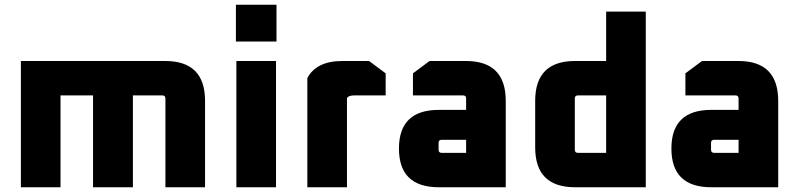

<svg xmlns="http://www.w3.org/2000/svg" viewBox="-20 -789 3363 809"><path d="M68 0V-532H676Q844 -532 844 -364V0H677V-374Q677 -387 664 -387H540V0H372V-387H235V0Z M974 -614V-769H1145V-614ZM976 0V-532H1143V0Z M1275 0V-460Q1313 -532 1423 -532H1535L1605 -480V-387H1473Q1449 -387 1442 -376V0Z M1829 0Q1661 0 1661 -163Q1661 -326 1829 -326H1944V-374Q1944 -387 1931 -387H1720V-480L1790 -532H1943Q2111 -532 2111 -364V0ZM1828 -158Q1828 -145 1841 -145H1944V-200H1841Q1828 -200 1828 -187Z M2235 -168V-364Q2235 -532 2403 -532H2534V-740H2701V0H2403Q2235 0 2235 -168ZM2402 -158Q2402 -145 2415 -145H2534V-387H2415Q2402 -387 2402 -374Z M2977 0Q2809 0 2809 -163Q2809 -326 2977 -326H3092V-374Q3092 -387 3079 -387H2868V-480L2938 -532H3091Q3259 -532 3259 -364V0ZM2976 -158Q2976 -145 2989 -145H3092V-200H2989Q2976 -200 2976 -187Z"/></svg>

Font: Oxanium ExtraBold
Style: Regular
Weight: 800
Designer: Severin Meyer
Version: Version 2.000